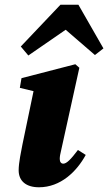

<svg xmlns="http://www.w3.org/2000/svg" viewBox="-20 -777 458 813"><path d="M59 -56C59 -10 91 16 145 16C237 16 305 -51 343 -121L310 -142C280 -102 262 -84 248 -84C239 -84 233 -91 233 -104C233 -114 235 -125 239 -141L316 -490L299 -505L71 -446L64 -405L122 -391L75 -165C70 -139 59 -88 59 -56ZM382 -544 418 -572 312 -757H236L68 -580L100 -542L258 -651Z"/></svg>

Font: Source Serif Pro Black
Style: Italic
Weight: 900
Italic angle: -12°
Designer: Frank Grießhammer
Foundry: Adobe Systems Incorporated
Version: Version 3.001;hotconv 1.0.111;makeotfexe 2.5.65597